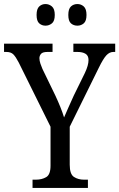

<svg xmlns="http://www.w3.org/2000/svg" viewBox="-24 -930 590 950"><path d="M137 0V-41H154Q183 -41 204.5 -53.5Q226 -66 226 -110V-303L69 -620Q54 -649 42 -661Q30 -673 7 -673H-4V-714H236V-673H211Q187 -673 179 -663.5Q171 -654 171 -642Q171 -630 176 -615Q181 -600 186 -589L250 -457Q264 -427 275 -399.5Q286 -372 293 -349Q301 -369 314 -397Q327 -425 341 -457L396 -569Q414 -607 414 -633Q414 -655 399 -664Q384 -673 359 -673H339V-714H546V-673H537Q518 -673 502.5 -656.5Q487 -640 465 -595L321 -303V-115Q321 -68 342 -54.5Q363 -41 391 -41H411V0ZM359 -803Q340 -803 327 -814.5Q314 -826 314 -856Q314 -886 327 -898Q340 -910 359 -910Q377 -910 390.5 -898Q404 -886 404 -856Q404 -826 390.5 -814.5Q377 -803 359 -803ZM201 -803Q183 -803 170 -814.5Q157 -826 157 -856Q157 -886 170 -898Q183 -910 201 -910Q219 -910 233 -898Q247 -886 247 -856Q247 -826 233 -814.5Q219 -803 201 -803Z"/></svg>

Font: Noto Serif Ethiopic Condensed
Style: Regular
Weight: 400
Width: 3
Designer: Monotype Design Team
Foundry: Monotype Imaging Inc.
Version: Version 2.102; ttfautohint (v1.8.4.7-5d5b)